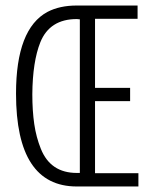

<svg xmlns="http://www.w3.org/2000/svg" viewBox="-20 -675 540 695"><path d="M258 -655H478V-607H324V-357H451V-309H324V-48H481V0H258Q38 0 38 -336Q38 -571 152 -632Q196 -655 258 -655ZM97 -334Q97 -274 104 -226Q111 -178 128 -136Q163 -49 258 -49H269V-605Q261 -606 258 -606Q160 -606 126 -522Q98 -452 97 -334Z"/></svg>

Font: Lekton
Style: Regular
Weight: 400
Designer: Paolo Mazzetti, Luciano Perondi, Raffaele Flato, Elena Papassissa, Emilio Macchia, Michela Povoleri, Tobias Seemiller, R
Version: Version 34.000